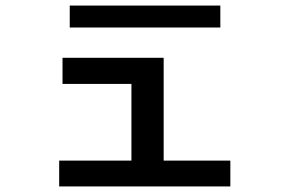

<svg xmlns="http://www.w3.org/2000/svg" viewBox="-20 -671 1040 691"><path d="M193 0V-93H453V-369H205V-463H569V-93H809V0ZM231 -572V-651H773V-572Z"/></svg>

Font: Inconsolata UltraExpanded SemiBold
Style: Regular
Weight: 600
Width: 9
Monospace: yes
Designer: Raph Levien, Cyreal, Brenton Simpson
Foundry: Raph Levien, Cyreal, Google
Version: Version 3.001; ttfautohint (v1.8.2.53-6de2)